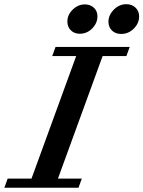

<svg xmlns="http://www.w3.org/2000/svg" viewBox="-77 -884 675 904"><path d="M493.2 -724.1Q466.8 -724.1 450.2 -740.2Q433.6 -756.3 433.6 -781.7Q433.6 -813 459 -838.6Q484.4 -864.3 518.1 -864.3Q543.9 -864.3 561 -848.1Q578.1 -832 578.1 -806.6Q578.1 -774.4 553 -749.3Q527.8 -724.1 493.2 -724.1ZM298.8 -725.1Q272.9 -725.1 256.6 -741.2Q240.2 -757.3 240.2 -782.7Q240.2 -814.5 265.6 -838.9Q291 -863.3 322.3 -863.3Q348.1 -863.3 365 -847.7Q381.8 -832 381.8 -807.1Q381.8 -775.4 357.2 -750.2Q332.5 -725.1 298.8 -725.1ZM-56.6 0 -41 -43H71.3L281.7 -620.1H168.9L184.6 -663.1H533.7L518.1 -620.1H406.2L195.8 -43H308.1L292.5 0Z"/></svg>

Font: Elstob 6pt SemiBold
Style: Italic
Weight: 600
Italic angle: -20°
Designer: Peter S. Baker
Version: Version 1.015